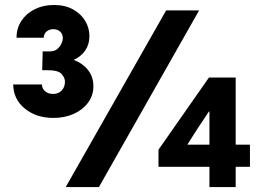

<svg xmlns="http://www.w3.org/2000/svg" viewBox="-20 -762 1074 782"><path d="M197.8 -281.7Q127.9 -281.7 81.3 -319.6Q34.7 -357.4 33.7 -418H150.9Q150.9 -401.4 163.6 -390.4Q176.3 -379.4 196.3 -379.4Q217.8 -379.4 231.2 -393.3Q244.6 -407.2 244.6 -429.7Q244.6 -444.8 231.2 -460.4Q217.8 -476.1 172.9 -476.1H151.9L153.8 -552.7H183.6Q207.5 -552.7 221.7 -570.8Q235.8 -588.9 235.8 -606.9Q235.8 -623 225.1 -633.1Q214.4 -643.1 196.8 -643.1Q180.7 -643.1 169.4 -633.5Q158.2 -624 158.2 -608.4H47.4Q47.4 -647.5 67.4 -677.5Q87.4 -707.5 121.8 -724.6Q156.2 -741.7 199.2 -741.7Q245.1 -741.7 277.6 -723.6Q310.1 -705.6 327.1 -676.8Q344.2 -647.9 344.2 -614.7Q344.2 -581.1 327.1 -556.4Q310.1 -531.7 280.3 -518.1Q317.4 -503.9 338.9 -476.3Q360.4 -448.7 360.4 -411.1Q360.4 -373.5 338.9 -344.2Q317.4 -314.9 280.5 -298.3Q243.7 -281.7 197.8 -281.7ZM247.6 0 656.7 -719.7H791L382.8 0ZM833 0V-82.5H625.5V-152.3L831.1 -446.3H939.9V-172.9H998V-82.5H939.9V0ZM744.1 -172.9H833V-308.1H831.1L786.6 -241.2L744.1 -174.8Z"/></svg>

Font: Reddit Sans ExtraBold
Style: Regular
Weight: 800
Designer: Stephen Hutchings
Foundry: Reddit
Version: Version 1.014; ttfautohint (v1.8.4.7-5d5b)